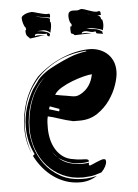

<svg xmlns="http://www.w3.org/2000/svg" viewBox="-58 -836 690 958"><g transform="rotate(-5 286.5 -357.0)"><path d="M414 37Q376 50 356 51.5Q336 53 321 54Q265 54 220 33Q175 12 143 -24Q111 -60 93.5 -108.5Q76 -157 76 -212Q76 -244 82 -278.5Q88 -313 100 -346.5Q112 -380 131 -409Q149 -438 174 -461Q148 -440 130 -411Q111 -382 98 -348.5Q85 -315 79 -279.5Q73 -244 73 -211Q73 -169 86.5 -121.5Q100 -74 130 -33.5Q160 7 207.5 34Q255 61 323 61Q355 61 390 52Q352 77 305 77Q267 77 233.5 65.5Q200 54 171.5 33.5Q143 13 120 -15Q97 -43 81 -75L90 -83Q73 -117 65.5 -151Q58 -185 58 -220Q58 -271 72.5 -318Q87 -365 111 -407L135 -440Q141 -451 152.5 -462Q164 -473 178 -483.5Q192 -494 207.5 -502.5Q223 -511 237 -518Q273 -536 309 -550.5Q345 -565 393 -572L389 -575Q297 -566 233 -530.5Q169 -495 129 -444Q89 -393 71 -332.5Q53 -272 53 -214Q53 -183 58.5 -151.5Q64 -120 75 -89Q50 -149 50 -216Q50 -282 72 -347Q94 -412 141 -467Q201 -522 272 -551.5Q343 -581 409 -581Q430 -581 452 -574Q474 -567 492 -552.5Q510 -538 521.5 -515Q533 -492 533 -459Q533 -432 520 -393Q507 -354 481.5 -317.5Q456 -281 418 -255.5Q380 -230 330 -230H297Q260 -238 229.5 -248.5Q199 -259 172 -265Q168 -249 167.5 -234.5Q167 -220 167 -206Q167 -177 173.5 -149.5Q180 -122 194 -99Q208 -76 229.5 -60.5Q251 -45 282 -41Q301 -37 315 -36.5Q329 -36 338.5 -35.5Q348 -35 352.5 -32.5Q357 -30 357 -23Q347 -20 336.5 -19Q326 -18 315 -18Q280 -18 252 -29.5Q224 -41 204 -56Q227 -33 259 -23.5Q291 -14 322 -14Q339 -14 357 -17Q355 -11 355 -10Q355 -4 360 -2Q364 -3 374 -7.5Q384 -12 394.5 -16.5Q405 -21 415 -24.5Q425 -28 429 -28Q434 -28 438 -26.5Q442 -25 442 -15Q442 -5 435 9Q428 23 414 37ZM276 -359 298 -355Q309 -353 318 -353Q328 -353 341.5 -359.5Q355 -366 368.5 -378Q382 -390 392.5 -408Q403 -426 408 -449L410 -455Q396 -455 368 -448Q340 -441 310 -429.5Q280 -418 254 -402.5Q228 -387 218 -369Q233 -366 247.5 -363.5Q262 -361 276 -359ZM230 -285Q232 -287 232.5 -291Q233 -295 233 -297L186 -314L181 -300ZM202 -58Q195 -66 188 -74Q182 -81 178 -88Q187 -71 202 -58ZM484 -724Q486 -719 487 -712.5Q488 -706 488 -700Q488 -691 486.5 -684Q485 -677 483 -669L480 -671Q475 -674 466 -676.5Q457 -679 448 -681Q439 -683 431 -684Q423 -685 420 -685Q415 -685 411 -684.5Q407 -684 402 -684Q422 -680 441.5 -678.5Q461 -677 480 -663V-660Q480 -657 481 -655Q482 -653 482 -652L481 -651Q475 -653 465.5 -654Q456 -655 450 -657L446 -667Q438 -665 434 -665Q424 -665 414 -668.5Q404 -672 394 -672Q389 -672 383 -670Q377 -668 377 -662Q382 -663 386 -663H396Q406 -663 415 -661Q421 -660 427 -659H421H409Q391 -659 378.5 -658Q366 -657 347 -657H341Q336 -663 332.5 -664Q329 -665 326.5 -666Q324 -667 323 -671Q322 -675 322 -687Q322 -693 322.5 -698Q323 -703 327 -703L330 -702V-713Q324 -719 321 -730Q318 -741 318 -752Q318 -769 325 -774.5Q332 -780 343 -780Q348 -780 353 -779.5Q358 -779 363 -779Q371 -779 375 -781.5Q379 -784 388 -784Q391 -784 400 -781Q409 -778 420 -774Q431 -770 442 -767Q453 -764 460 -764Q463 -764 466 -765Q469 -766 471 -766Q478 -766 479 -759.5Q480 -753 480 -746H469H462Q469 -744 473 -740Q479 -735 479 -724ZM227 -733Q228 -729 228 -722Q228 -713 226.5 -704.5Q225 -696 223 -688L221 -679L220 -681Q217 -685 206 -690Q195 -695 187 -695Q185 -695 180.5 -694.5Q176 -694 171 -694Q166 -694 161.5 -693.5Q157 -693 156 -693Q162 -692 171.5 -691.5Q181 -691 190.5 -688.5Q200 -686 208 -682.5Q216 -679 219 -672Q215 -661 214 -661L209 -664Q208 -665 205 -666L202 -678Q200 -676 195 -676Q193 -676 187 -676.5Q181 -677 174.5 -678Q168 -679 162.5 -679.5Q157 -680 154 -680Q147 -680 143 -675Q144 -673 144 -669Q151 -672 160 -672Q163 -672 168.5 -671.5Q174 -671 181 -670.5Q188 -670 193.5 -669Q199 -668 202 -667Q194 -669 189 -669Q183 -669 174 -668Q165 -667 155 -665L136 -662Q127 -661 121 -660H117Q114 -665 110.5 -667.5Q107 -670 104 -674Q101 -678 99.5 -683.5Q98 -689 98 -700Q98 -704 102 -704L101 -715Q94 -722 89.5 -737Q85 -752 85 -764Q85 -771 91.5 -776Q98 -781 106.5 -784.5Q115 -788 124 -789.5Q133 -791 138 -791Q140 -791 149.5 -788.5Q159 -786 171 -782.5Q183 -779 194.5 -776.5Q206 -774 212 -774Q214 -774 217 -774.5Q220 -775 222 -775Q227 -775 227 -764Q227 -762 226.5 -759.5Q226 -757 226 -755Q213 -758 191 -760.5Q169 -763 155 -769Q162 -765 171.5 -762.5Q181 -760 191 -758.5Q201 -757 210 -755Q219 -753 225 -750Q225 -746 224.5 -742Q224 -738 224 -734ZM411 -760Q419 -755 427 -753L431 -752Q429 -753 427 -753Q420 -756 411 -760ZM434 -658Q431 -658 428 -659Q431 -658 434 -658Z"/></g></svg>

Font: Finger Paint
Style: Regular
Weight: 400
Designer: Ralph du Carrois
Foundry: Ralph du Carrois
Version: Version 1.001